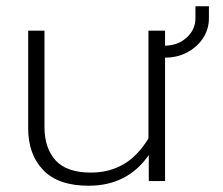

<svg xmlns="http://www.w3.org/2000/svg" viewBox="-20 -578 712 613"><path d="M70 -168V-480H122V-173Q122 -105 157.5 -66Q193 -27 270 -27Q328 -27 373.5 -53Q419 -79 454 -136V-480H507V-432Q549 -433 576.5 -458.5Q604 -484 604 -520V-558H647V-519Q647 -486 629 -457.5Q611 -429 579 -411.5Q547 -394 507 -394V0H455V-83Q387 15 263 15Q166 15 118 -35Q70 -85 70 -168Z"/></svg>

Font: Prompt ExtraLight
Style: Regular
Weight: 275
Designer: Katatrad Team
Foundry: CadsonDemak
Version: Version 1.000